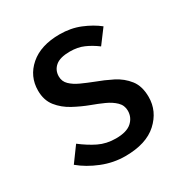

<svg xmlns="http://www.w3.org/2000/svg" viewBox="-127 -599 678 711"><g transform="rotate(-30 212.0 -243.5)"><path d="M209.5 12.2Q159.2 12.2 111.1 -7.1Q63 -26.4 27.8 -55.7L74.2 -119.1Q106.9 -93.8 139.4 -77.9Q171.9 -62 212.4 -62Q258.3 -62 279.8 -81.3Q301.3 -100.6 301.3 -129.4Q301.3 -152.3 284.9 -168.2Q268.6 -184.1 243.7 -195.3Q218.8 -206.5 191.9 -216.3Q159.2 -228.5 126.5 -246.1Q93.8 -263.7 72 -291Q50.3 -318.4 50.3 -359.4Q50.3 -420.4 96.4 -460.4Q142.6 -500.5 223.1 -500.5Q271 -500.5 310.8 -484.1Q350.6 -467.8 379.4 -444.8L334.5 -384.8Q309.1 -403.8 283.4 -415Q257.8 -426.3 224.1 -426.3Q182.1 -426.3 162.6 -409.7Q143.1 -393.1 143.1 -366.7Q143.1 -345.2 158.2 -330.6Q173.3 -315.9 197.5 -304.9Q221.7 -293.9 248 -283.7Q282.7 -271 316.2 -254.2Q349.6 -237.3 371.6 -209.2Q393.6 -181.2 393.6 -134.8Q393.6 -74.2 346.4 -31Q299.3 12.2 209.5 12.2Z"/></g></svg>

Font: Varta Light SemiBold
Style: Regular
Weight: 600
Version: Version 1.004